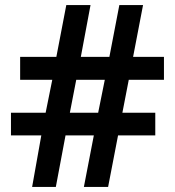

<svg xmlns="http://www.w3.org/2000/svg" viewBox="-20 -733 686 753"><path d="M485 -420H623V-510H502L541 -713H448L409 -510H297L335 -713H240L201 -510H59V-420H185L159 -291H23V-202H142L106 0H199L237 -202H348L309 0H404L443 -202H589V-291H460ZM254 -291 279 -420H391L365 -291Z"/></svg>

Font: Noto Sans Thaana SemiBold
Style: Regular
Weight: 600
Designer: David Williams
Foundry: Google Inc.
Version: Version 3.001